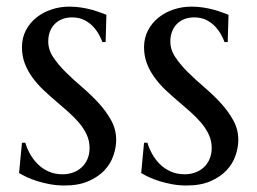

<svg xmlns="http://www.w3.org/2000/svg" viewBox="-20 -551 784 585"><path d="M301.8 -422.9H292Q289.1 -431.2 282.5 -443.8Q275.9 -456.5 264.9 -468.8Q253.9 -481 237.8 -489.5Q221.7 -498 199.2 -498Q182.1 -498 168.7 -492.4Q155.3 -486.8 146 -477.1Q136.7 -467.3 131.8 -453.9Q127 -440.4 127 -424.8Q127 -399.4 142.3 -376.5Q157.7 -353.5 180.7 -330.8Q203.6 -308.1 230.5 -285.2Q257.3 -262.2 280.3 -237.3Q303.2 -212.4 318.6 -184.6Q334 -156.7 334 -125Q334 -101.6 325.4 -76.7Q316.9 -51.8 297.9 -31.7Q278.8 -11.7 249 1.2Q219.2 14.2 176.8 14.2Q153.3 14.2 132.1 10.3Q110.8 6.3 93 0.7Q75.2 -4.9 61.3 -11.5Q47.4 -18.1 38.1 -23.9L46.9 -116.2H57.1Q62 -99.1 71.5 -82Q81.1 -64.9 95 -51Q108.9 -37.1 127.7 -28.6Q146.5 -20 170.9 -20Q188 -20 203.1 -25.6Q218.3 -31.2 229.2 -41.5Q240.2 -51.8 246.6 -66.7Q252.9 -81.5 252.9 -100.1Q252.9 -122.1 244.1 -140.9Q235.4 -159.7 220.7 -177Q206.1 -194.3 187.7 -210.4Q169.4 -226.6 149.9 -243.2Q130.4 -259.8 112.1 -277.1Q93.8 -294.4 79.1 -314.5Q64.5 -334.5 55.7 -357.2Q46.9 -379.9 46.9 -407.2Q46.9 -436 59.1 -459Q71.3 -481.9 91.3 -497.8Q111.3 -513.7 137.2 -522.2Q163.1 -530.8 190.9 -530.8Q211.4 -530.8 229.2 -527.8Q247.1 -524.9 261.5 -520.8Q275.9 -516.6 286.6 -512.5Q297.4 -508.3 304.2 -505.9ZM673.8 -422.9H664.1Q661.1 -431.2 654.5 -443.8Q647.9 -456.5 637 -468.8Q626 -481 609.9 -489.5Q593.8 -498 571.3 -498Q554.2 -498 540.8 -492.4Q527.3 -486.8 518.1 -477.1Q508.8 -467.3 503.9 -453.9Q499 -440.4 499 -424.8Q499 -399.4 514.4 -376.5Q529.8 -353.5 552.7 -330.8Q575.7 -308.1 602.5 -285.2Q629.4 -262.2 652.3 -237.3Q675.3 -212.4 690.7 -184.6Q706.1 -156.7 706.1 -125Q706.1 -101.6 697.5 -76.7Q689 -51.8 669.9 -31.7Q650.9 -11.7 621.1 1.2Q591.3 14.2 548.8 14.2Q525.4 14.2 504.2 10.3Q482.9 6.3 465.1 0.7Q447.3 -4.9 433.3 -11.5Q419.4 -18.1 410.2 -23.9L418.9 -116.2H429.2Q434.1 -99.1 443.6 -82Q453.1 -64.9 467 -51Q481 -37.1 499.8 -28.6Q518.6 -20 543 -20Q560.1 -20 575.2 -25.6Q590.3 -31.2 601.3 -41.5Q612.3 -51.8 618.7 -66.7Q625 -81.5 625 -100.1Q625 -122.1 616.2 -140.9Q607.4 -159.7 592.8 -177Q578.1 -194.3 559.8 -210.4Q541.5 -226.6 522 -243.2Q502.4 -259.8 484.1 -277.1Q465.8 -294.4 451.2 -314.5Q436.5 -334.5 427.7 -357.2Q418.9 -379.9 418.9 -407.2Q418.9 -436 431.2 -459Q443.4 -481.9 463.4 -497.8Q483.4 -513.7 509.3 -522.2Q535.2 -530.8 563 -530.8Q583.5 -530.8 601.3 -527.8Q619.1 -524.9 633.5 -520.8Q647.9 -516.6 658.7 -512.5Q669.4 -508.3 676.3 -505.9Z"/></svg>

Font: Marcellus SC
Style: Regular
Weight: 400
Designer: Astigmatic (AOETI)
Foundry: Astigmatic (AOETI)
Version: Version 1.001